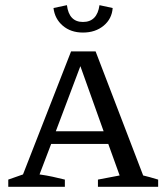

<svg xmlns="http://www.w3.org/2000/svg" viewBox="-20 -723 644 743"><path d="M301 -597Q254 -597 223 -623.5Q192 -650 187 -692L239 -703Q247 -638 301 -638Q356 -638 365 -703L416 -692Q413 -650 381 -623.5Q349 -597 301 -597ZM534 -44Q550 -40 559.5 -37.5Q569 -35 592 -28V0H359V-28L443 -44L399 -166H178L133 -48Q161 -44 184 -39Q207 -34 231 -28V0H12V-28L69 -48L255 -524H350ZM196 -215H381L291 -467Z"/></svg>

Font: Piazzolla SC
Style: Regular
Weight: 400
Designer: Juan Pablo del Peral
Foundry: Huerta Tipografica
Version: Version 1.330